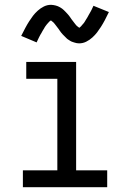

<svg xmlns="http://www.w3.org/2000/svg" viewBox="-20 -777 540 797"><path d="M75 0V-70H218V-450H89V-520H296V-70H425V0ZM308 -597Q303 -597 298 -598Q293 -599 288.5 -600.5Q284 -602 279.5 -603.5Q275 -605 270.5 -608Q266 -611 262 -613.5Q258 -616 255 -619.5Q252 -623 248 -626.5Q244 -630 240.5 -634Q237 -638 234 -641.5Q231 -645 228.5 -649Q226 -653 223 -657Q220 -661 216.5 -665.5Q213 -670 210 -674Q207 -678 204 -681.5Q201 -685 196 -688.5Q191 -692 191 -694H193Q193 -693 189.5 -691Q186 -689 183.5 -686Q181 -683 178.5 -680.5Q176 -678 174.5 -676Q173 -674 171.5 -672Q170 -670 168.5 -668Q167 -666 165.5 -663.5Q164 -661 162.5 -658Q161 -655 159 -652.5Q157 -650 155.5 -646.5Q154 -643 152 -640Q150 -637 148 -633.5Q146 -630 144 -626Q142 -622 140 -618Q138 -614 136 -609.5Q134 -605 132 -601L68 -628Q77 -646 85 -661Q93 -676 101 -688.5Q109 -701 117 -711.5Q125 -722 136.5 -732.5Q148 -743 162 -750Q176 -757 192 -757Q197 -757 202 -756Q207 -755 211.5 -754Q216 -753 220.5 -751Q225 -749 229.5 -746.5Q234 -744 238 -741Q242 -738 245 -735Q248 -732 252 -728Q256 -724 259.5 -720Q263 -716 266 -712.5Q269 -709 271.5 -705Q274 -701 277 -697Q280 -693 283.5 -688.5Q287 -684 290 -680Q293 -676 296 -672.5Q299 -669 304 -665.5Q309 -662 309 -661H307L311 -663Q314 -665 316.5 -668Q319 -671 321.5 -674Q324 -677 325.5 -678.5Q327 -680 328.5 -682Q330 -684 331.5 -686.5Q333 -689 334.5 -691.5Q336 -694 337.5 -696.5Q339 -699 341 -702Q343 -705 344.5 -708Q346 -711 348 -714.5Q350 -718 352 -721.5Q354 -725 356 -728.5Q358 -732 360 -736Q362 -740 364 -744.5Q366 -749 368 -753L432 -727Q423 -708 415 -693Q407 -678 399 -665.5Q391 -653 383 -642.5Q375 -632 363.5 -621.5Q352 -611 338 -604Q324 -597 308 -597Z"/></svg>

Font: HulyMono
Style: Regular
Weight: 400
Monospace: yes
Designer: Belleve Invis
Foundry: Belleve Invis
Version: Version 33.2.5; ttfautohint (v1.8.4)